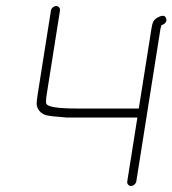

<svg xmlns="http://www.w3.org/2000/svg" viewBox="-20 -660 572 637"><path d="M149 -625 105 -347C103.6 -338.3 102.5 -329.3 101.7 -320C99.9 -299.5 114.9 -282.8 132.4 -278C142.2 -275.3 165.3 -272.6 201.8 -270H435.8L402.2 -58C400.9 -50.1 406.9 -43 414.8 -43C422.7 -43 430.9 -50.1 432.2 -58L512.3 -564C512.9 -567.3 513.8 -571.3 515.2 -576C528.9 -581.1 534.2 -588.6 531.3 -598.3C528.5 -608.1 520.7 -610.1 508.2 -604.5C488.2 -595.5 485.7 -585 482.3 -564L440.5 -300H234.5C175.8 -300 142.6 -304.7 134.7 -314C131.9 -317.3 132 -328.3 135 -347L179 -625C180.2 -632.9 174.3 -640 166.4 -640C158.4 -640 150.2 -632.9 149 -625Z"/></svg>

Font: MewTooHand
Style: Ita
Weight: 400
Designer: Mew Too, Robert Jablonski
Version: Version 0.77